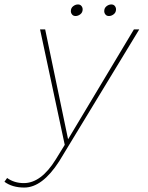

<svg xmlns="http://www.w3.org/2000/svg" viewBox="-118 -649 667 863"><path d="M221.5 -577Q211.5 -577 206 -583.8Q200.5 -590.5 200.5 -599Q200.5 -613 210.8 -621Q221 -629 232.5 -629Q242.5 -629 248 -622.2Q253.5 -615.5 253.5 -607Q253.5 -593 243.2 -585Q233 -577 221.5 -577ZM371.5 -577Q361.5 -577 356 -583.8Q350.5 -590.5 350.5 -599Q350.5 -613 360.8 -621Q371 -629 382.5 -629Q392.5 -629 398 -622.2Q403.5 -615.5 403.5 -607Q403.5 -593 393.2 -585Q383 -577 371.5 -577ZM-9 194Q-63 194 -98 168L-86 151Q-54 174 -11 174Q67 174 133 67L173 2L62 -517H85L188 -23L484 -517H508L148 76Q72 194 -9 194Z"/></svg>

Font: Argentum Sans Thin
Style: Italic
Weight: 100
Italic angle: -11°
Designer: Julieta Ulanovsky (font), Cristiano Sobral (main changes and remaster)
Foundry: Julieta Ulanovsky (font), Cristiano Sobral (main changes and remaster)
Version: Version 2.007;June 15, 2022;FontCreator 14.0.0.2814 64-bit; 